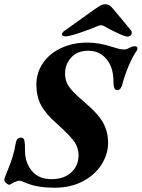

<svg xmlns="http://www.w3.org/2000/svg" viewBox="-36 -863 662 897"><path d="M92 -6Q61 -19 56 -19Q47 -19 31 -12Q11 0 7 0Q1 0 -7.5 -8Q-16 -16 -16 -23Q-16 -29 -4 -58Q29 -136 36 -187Q39 -205 44.5 -212.5Q50 -220 62 -220Q75 -220 78 -206.5Q81 -193 81 -157Q81 -103 113 -64.5Q145 -26 204 -26Q263 -26 297 -57.5Q331 -89 331 -138Q331 -172 311.5 -200.5Q292 -229 232 -283Q180 -328 157 -369.5Q134 -411 134 -468Q134 -523 164.5 -568Q195 -613 249.5 -638.5Q304 -664 372 -664Q426 -664 485 -645Q489 -644 508 -638Q527 -632 541 -632Q555 -632 566 -638Q582 -647 593 -647Q606 -647 606 -637Q606 -630 602 -625Q585 -602 565.5 -556Q546 -510 535 -467Q528 -442 512 -442Q502 -442 498 -452Q494 -462 494 -483Q494 -548 461.5 -587Q429 -626 376 -626Q325 -626 296.5 -594Q268 -562 268 -521Q268 -496 276 -477Q284 -458 304 -436.5Q324 -415 365 -380Q423 -331 446 -289Q469 -247 469 -196Q469 -143 438.5 -94.5Q408 -46 351 -16Q294 14 219 14Q141 14 92 -6ZM254 -705Q256 -714 267 -720L398 -814Q424 -832 434 -837.5Q444 -843 456 -843Q469 -843 476.5 -837.5Q484 -832 499 -814L576 -721Q581 -715 579 -705Q578 -700 572.5 -696Q567 -692 559 -692Q548 -692 512 -709Q476 -726 448 -742Q442 -745 436 -745Q430 -745 422 -742Q391 -728 339 -710.5Q287 -693 270 -693Q261 -693 256.5 -696.5Q252 -700 254 -705Z"/></svg>

Font: EB Garamond
Style: Bold Italic
Weight: 700
Italic angle: -17.2°
Designer: Georg Duffner and Octavio Pardo
Foundry: Georg Duffner
Version: Version 1.000